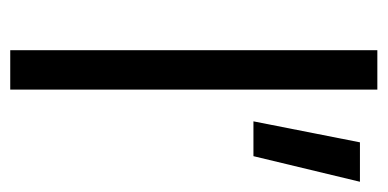

<svg xmlns="http://www.w3.org/2000/svg" viewBox="-211 -546 757 375"><g transform="rotate(90 167.5 -358.5)"><path d="M217 -475 258 -683H335L285 -475ZM78 0V-717H155V0Z"/></g></svg>

Font: Cairo Play
Style: Regular
Weight: 400
Designer: Mohamed Gaber, Accademia di Belle Arti di Urbino
Foundry: Kief Type Foundry, Accademia di Belle Arti di Urbino
Version: Version 3.119